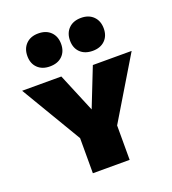

<svg xmlns="http://www.w3.org/2000/svg" viewBox="-132 -795 799 893"><g transform="rotate(-20 268.0 -349.0)"><path d="M179 -167 -3 -473H191L284 -250H259L347 -473H539L355 -167ZM175 0V-219H357V0ZM158 -535Q120 -535 97.5 -557Q75 -579 75 -616Q75 -653 97.5 -675.5Q120 -698 158 -698Q197 -698 219.5 -675.5Q242 -653 242 -616Q242 -579 219.5 -557Q197 -535 158 -535ZM370 -535Q331 -535 308.5 -557Q286 -579 286 -616Q286 -653 308.5 -675.5Q331 -698 370 -698Q408 -698 430.5 -675.5Q453 -653 453 -616Q453 -579 430.5 -557Q408 -535 370 -535Z"/></g></svg>

Font: Ysabeau SC Black
Style: Regular
Weight: 900
Designer: Christian Thalmann (Catharsis Fonts)
Version: Version 2.001;gftools[0.9.30]; featfreeze: smcp